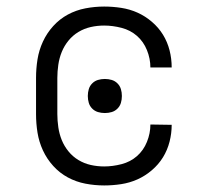

<svg xmlns="http://www.w3.org/2000/svg" viewBox="-20 -558 640 586"><path d="M298 8Q269 8 240.5 2.5Q212 -3 187 -16.5Q162 -30 142.5 -51.5Q123 -73 111 -99Q99 -125 94.5 -153Q90 -181 90 -210V-320Q90 -349 94.5 -377Q99 -405 111 -431Q123 -457 142.5 -478.5Q162 -500 187 -513.5Q212 -527 240.5 -532.5Q269 -538 298 -538Q324 -538 350 -534Q376 -530 399.5 -519.5Q423 -509 443.5 -491.5Q464 -474 477.5 -452Q491 -430 497.5 -404.5Q504 -379 504 -352H439Q439 -379 428.5 -405Q418 -431 398 -448.5Q378 -466 351 -473Q324 -480 298 -480Q277 -480 257 -475.5Q237 -471 219.5 -460.5Q202 -450 189 -434Q176 -418 168.5 -399.5Q161 -381 158 -360.5Q155 -340 155 -320V-210Q155 -190 158 -169.5Q161 -149 168.5 -130.5Q176 -112 189 -96Q202 -80 219.5 -69.5Q237 -59 257 -54.5Q277 -50 298 -50Q324 -50 351 -57Q378 -64 398 -81.5Q418 -99 428.5 -125Q439 -151 439 -178L504 -177Q504 -151 497.5 -125.5Q491 -100 477.5 -78Q464 -56 443.5 -38.5Q423 -21 399.5 -10.5Q376 0 350 4Q324 8 298 8ZM300 -213Q289 -213 279 -216Q269 -219 261.5 -226.5Q254 -234 251 -244Q248 -254 248 -265Q248 -276 251 -286Q254 -296 261.5 -303.5Q269 -311 279 -314Q289 -317 300 -317Q311 -317 321 -314Q331 -311 338.5 -303.5Q346 -296 349 -286Q352 -276 352 -265Q352 -254 349 -244Q346 -234 338.5 -226.5Q331 -219 321 -216Q311 -213 300 -213Z"/></svg>

Font: Iosevka Slab Light Extended
Style: Regular
Weight: 300
Width: 7
Monospace: yes
Designer: Belleve Invis
Foundry: Belleve Invis
Version: Version 11.1.0; ttfautohint (v1.8.3)